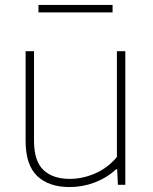

<svg xmlns="http://www.w3.org/2000/svg" viewBox="-20 -747 618 776"><path d="M83.5 -177.5V-540H117.5V-177.5Q117.5 -96 155.5 -60Q193.5 -24 262 -24Q313.5 -24 364.5 -46Q415.5 -68 452.5 -112.5V-540H486.5V0H456.5L453.5 -63H449.5Q411.5 -28 362.8 -9.5Q314 9 261 9Q177.5 9 130.5 -35.5Q83.5 -80 83.5 -177.5ZM135.5 -697V-727H435V-697Z"/></svg>

Font: Encode Sans Semi Expanded Thin
Style: Regular
Weight: 250
Width: 6
Designer: Multiple Designers
Foundry: Impallari Type
Version: Version 2.000